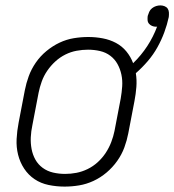

<svg xmlns="http://www.w3.org/2000/svg" viewBox="-20 -679 646 711"><path d="M219 12Q189 12 160 6Q131 0 108 -15.5Q85 -31 69.5 -54.5Q54 -78 47 -106Q40 -134 41.5 -164Q43 -194 49 -225L72 -345Q77 -371 86.5 -397Q96 -423 112.5 -447Q129 -471 152 -490Q175 -509 200.5 -521Q226 -533 253 -537.5Q280 -542 307 -542Q334 -542 360.5 -537Q387 -532 409.5 -520Q432 -508 448 -488.5Q464 -469 473 -445Q503 -474 525.5 -508.5Q548 -543 562 -581Q561 -580 560 -580Q559 -580 558 -580Q550 -580 543 -583Q536 -586 531.5 -591.5Q527 -597 526.5 -604.5Q526 -612 527 -620Q529 -627 532.5 -635Q536 -643 543 -648.5Q550 -654 558 -656.5Q566 -659 574 -659Q582 -659 589.5 -656Q597 -653 601 -647Q605 -641 605.5 -633Q606 -625 605 -616Q599 -588 588.5 -559.5Q578 -531 563 -504Q548 -477 527.5 -453Q507 -429 483 -408Q487 -383 485 -357Q483 -331 478 -305L455 -185Q450 -159 440.5 -133Q431 -107 414 -83Q397 -59 374.5 -40Q352 -21 326 -9Q300 3 273 7.5Q246 12 219 12ZM221 -35Q242 -35 263 -39Q284 -43 304.5 -53Q325 -63 342 -78.5Q359 -94 371.5 -113Q384 -132 392 -153Q400 -174 404 -194L427 -314Q431 -337 432.5 -359.5Q434 -382 429.5 -403Q425 -424 415 -442Q405 -460 388.5 -472.5Q372 -485 350.5 -490Q329 -495 306 -495Q285 -495 263.5 -491Q242 -487 222 -477Q202 -467 185 -451.5Q168 -436 155 -417Q142 -398 134.5 -377Q127 -356 123 -336L100 -216Q95 -193 94 -170.5Q93 -148 97 -127Q101 -106 111 -88Q121 -70 138 -57.5Q155 -45 176.5 -40Q198 -35 221 -35Z"/></svg>

Font: Lode Dark Term
Style: Italic
Weight: 400
Italic angle: -11°
Monospace: yes
Designer: Belleve Invis
Foundry: Belleve Invis
Version: Version 29.2.0